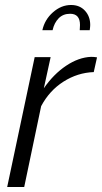

<svg xmlns="http://www.w3.org/2000/svg" viewBox="-20 -750 409 770"><path d="M265.1 -730Q299.8 -730 320.8 -707Q341.8 -684.1 341.8 -649.9Q341.8 -642.6 339.8 -628.9H299.8Q299.8 -632.8 300.3 -639.6Q300.8 -646.5 300.8 -649.9Q300.8 -694.8 261.2 -694.8Q232.9 -694.8 215.1 -676.5Q197.3 -658.2 190.9 -628.9H149.9Q159.2 -671.4 192.4 -700.7Q225.6 -730 265.1 -730ZM119.1 -521H183.1L155.8 -396Q194.8 -452.6 245.1 -486.3Q295.4 -520 345.2 -522Q357.4 -522 369.1 -520L356 -460.9Q291 -458.5 234.6 -422.6Q178.2 -386.7 145 -324.2L77.1 0H8.8Z"/></svg>

Font: Rawline
Style: Italic
Weight: 400
Italic angle: -12°
Designer: Matt McInerney, Pablo Impallari, Rodrigo Fuenzalida
Foundry: Matt McInerney, Pablo Impallari, Rodrigo Fuenzalida
Version: Version 4.020;PS 004.020;hotconv 1.0.88;makeotf.lib2.5.64775